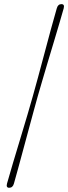

<svg xmlns="http://www.w3.org/2000/svg" viewBox="-20 -776 330 930"><path d="M138.5 -308.5Q148.5 -343 163.2 -397.8Q178 -452.5 194.5 -514.5Q211 -576.5 226.8 -635Q242.5 -693.5 255 -735.5Q260.5 -756 277.5 -756Q294 -756 288.5 -735.5Q280.5 -707 268 -664.5Q255.5 -622 240.8 -573Q226 -524 211.2 -474.5Q196.5 -425 183.8 -381.8Q171 -338.5 162.5 -308.5Q154 -278.5 142.5 -236Q131 -193.5 117.8 -144.8Q104.5 -96 91.5 -47.5Q78.5 1 67 42.8Q55.5 84.5 47.5 113Q42 133.5 24.5 133.5Q8.5 133.5 14 113Q25.5 71 42.8 13.8Q60 -43.5 78.5 -104.8Q97 -166 113 -220Q129 -274 138.5 -308.5Z"/></svg>

Font: Fraunces 72pt Soft Thin
Style: Italic
Weight: 100
Italic angle: -16°
Version: Version 1.000;[0bf87f6ff]